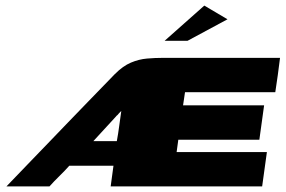

<svg xmlns="http://www.w3.org/2000/svg" viewBox="-20 -667 1022 687"><path d="M3 0Q54 -53 91 -91.5Q128 -130 159 -162Q190 -194 222 -227.5Q254 -261 294.5 -302.5Q335 -344 391 -402Q420 -431 448.5 -443Q477 -455 506 -457.5Q535 -460 564 -460H982Q978 -429 974 -398.5Q970 -368 965 -337H642L635 -290H925L908 -167Q835 -167 763 -167Q691 -167 618 -167L612 -123H935L918 0Q782 0 647 0Q512 0 376 0L386 -74H228Q211 -55 192.5 -37Q174 -19 157 0ZM314 -162Q335 -162 356 -162Q377 -162 398 -162Q403 -189 406.5 -216Q410 -243 414 -270Q410 -266 406.5 -262.5Q403 -259 400 -255Q398 -254 396.5 -252Q395 -250 393 -248Q373 -226 353.5 -205Q334 -184 314 -162ZM569 -521 711 -647 794 -598 651 -521Z"/></svg>

Font: Genos Thin Black
Style: Italic
Weight: 900
Italic angle: -8°
Version: Version 1.010